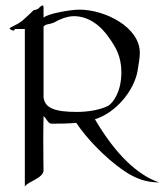

<svg xmlns="http://www.w3.org/2000/svg" viewBox="-20 -667 602 702"><path d="M139.2 -602.1C139.2 -641.1 140.1 -647 136.2 -647C130.9 -647 124 -639.2 119.1 -634.8C112.8 -630.9 103 -629.9 103 -629.9C103 -629.9 82 -608.9 62 -591.8C42 -575.2 15.1 -566.9 15.1 -563C15.1 -559.1 26.9 -555.2 29.8 -555.2C33.2 -555.2 34.2 -561 34.2 -561H70.8V15.1C82 -3.9 139.2 -15.1 139.2 -44.9C139.2 -68.8 138.2 -58.1 138.2 -167C138.2 -204.1 139.2 -234.9 139.2 -242.2C147.9 -237.8 155.8 -214.8 167 -214.8C195.8 -214.8 225.1 -214.8 258.8 -217.8C298.8 -158.2 352.1 -107.9 380.9 -83C437 -36.1 486.8 0 562 0C483.9 -25.9 401.9 -103 327.1 -231C403.8 -254.9 469.2 -334 482.9 -407.2C487.8 -436 491.2 -457 491.2 -474.1C491.2 -567.9 363.8 -631.8 270 -631.8C238.8 -631.8 152.8 -617.2 139.2 -602.1ZM139.2 -311V-569.8C147.9 -581.1 160.2 -576.2 180.2 -585.9C190.9 -592.8 223.1 -607.9 250 -607.9C301.8 -607.9 347.2 -576.2 380.9 -525.9C401.9 -496.1 423.8 -460.9 423.8 -402.8C423.8 -332 394 -291 375 -279.8C342.8 -264.2 299.8 -257.8 261.2 -257.8C182.1 -257.8 144 -271 139.2 -311Z"/></svg>

Font: Pierce
Style: Roman
Weight: 500
Version: Version 0.2.0